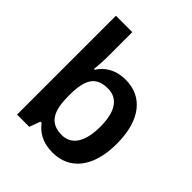

<svg xmlns="http://www.w3.org/2000/svg" viewBox="-209 -897 1044 1044"><g transform="rotate(45 313.0 -375.0)"><path d="M207 -580V-760H81V0H175L198 -63H207C236 -24 282 10 363 10C491 10 577 -86 577 -272C577 -456 492 -552 366 -552C285 -552 236 -516 207 -471H201C204 -493 207 -537 207 -580ZM330 -450C406 -450 448 -391 448 -273C448 -157 406 -93 332 -93C236 -93 207 -156 207 -272V-283C208 -396 239 -450 330 -450Z"/></g></svg>

Font: Noto Sans Arabic SemBd
Style: Regular
Weight: 600
Designer: Monotype Design Team, Nadine Chahine, Nizar Qandah and Khaled Hosny
Foundry: Monotype Imaging Inc.
Version: Version 2.012